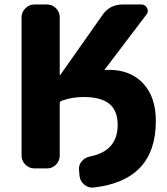

<svg xmlns="http://www.w3.org/2000/svg" viewBox="-20 -750 745 855"><path d="M133 0Q110 0 93 -17Q76 -34 76 -57V-673Q76 -696 93 -713Q110 -730 133 -730H190Q213 -730 229.5 -713Q246 -696 246 -673V-418Q246 -417 247 -417H249L437 -684Q469 -730 526 -730H610Q627 -730 635 -714Q643 -698 632 -685L446 -440V-439Q446 -438 447 -438Q453 -439 465 -439Q561 -439 617.5 -378.5Q674 -318 674 -211Q674 53 398 85Q374 88 355.5 72.5Q337 57 334 33L332 9Q329 -13 343 -30.5Q357 -48 380 -53Q504 -77 504 -194Q504 -257 467 -287.5Q430 -318 352 -318Q300 -318 254 -301Q246 -298 246 -290V-57Q246 -34 229.5 -17Q213 0 190 0Z"/></svg>

Font: Rounded Mplus 1c ExtraBold
Style: Regular
Weight: 800
Version: Version 1.059.20150529